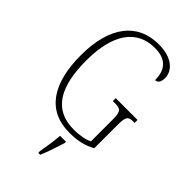

<svg xmlns="http://www.w3.org/2000/svg" viewBox="-281 -812 1120 1120"><g transform="rotate(45 279.5 -251.5)"><path d="M320 10C389 10 439 -2 487 -29V-221C487 -291 498 -300 541 -300H549V-324H369V-300H384C434 -300 445 -291 445 -222V-44C418 -29 373 -21 325 -21C159 -21 92 -144 92 -358C92 -576 174 -693 324 -693C425 -693 457 -635 457 -561C477 -561 490 -576 490 -611C490 -666 440 -724 325 -724C151 -724 48 -596 48 -358C48 -128 135 10 320 10ZM275 208V221H291C309 181 331 113 344 71V61H295C291 111 283 160 275 208Z"/></g></svg>

Font: Noto Serif Thai Condensed ExtraLight
Style: Regular
Weight: 200
Width: 3
Designer: Monotype Design Team
Foundry: Monotype Imaging Inc.
Version: Version 2.002